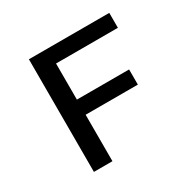

<svg xmlns="http://www.w3.org/2000/svg" viewBox="-113 -579 689 691"><g transform="rotate(-30 231.0 -234.0)"><path d="M166 -406V-256H383V-193H166V0H89V-468H423V-406Z"/></g></svg>

Font: Ysabeau SC Medium
Style: Regular
Weight: 500
Designer: Christian Thalmann (Catharsis Fonts)
Version: Version 0.003